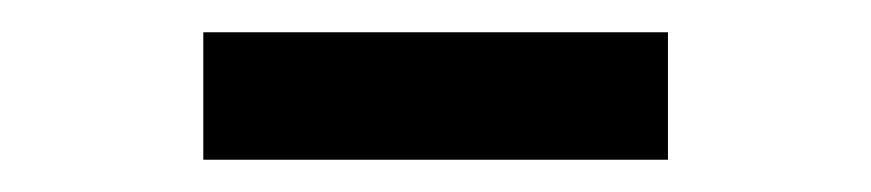

<svg xmlns="http://www.w3.org/2000/svg" viewBox="-20 -734 540 119"><path d="M106 -635V-714H394V-635Z"/></svg>

Font: Literata 7pt
Style: Regular
Weight: 400
Designer: Latin by Veronika Burian and Jose Scaglione. Greek by Irene Vlachou. Cyrillic by Vera Evstafieva.
Foundry: TypeTogether
Version: Version 3.002